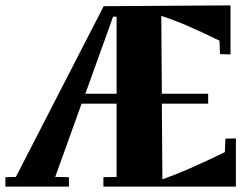

<svg xmlns="http://www.w3.org/2000/svg" viewBox="-28 -693 921 713"><path d="M848 -179V0H356V-35L405 -36V-308H275L177 -36L228 -35V0H-8V-35L31 -36L357 -670L828 -673V-491L789 -492L787 -542Q719 -575 669.5 -596.5Q620 -618 571 -634L573 -345H745V-308H573L575 -27Q664 -58 807 -128L809 -178ZM405 -345V-631H392L289 -345Z"/></svg>

Font: Rakkas
Style: Regular
Weight: 400
Designer: Zeynep Akay
Foundry: Zeynep Akay
Version: Version 2.000